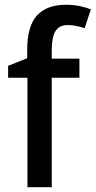

<svg xmlns="http://www.w3.org/2000/svg" viewBox="-20 -785 401 805"><path d="M313 -459H197V0H95V-459H14V-509L94 -541V-575Q94 -676 135.5 -720.5Q177 -765 256 -765Q288 -765 314 -759.5Q340 -754 361 -746L335 -667Q319 -672 301 -676Q283 -680 264 -680Q229 -680 213 -655Q197 -630 197 -575V-539H313Z"/></svg>

Font: Noto Sans Kannada SemiCondensed Medium
Style: Regular
Weight: 500
Width: 4
Designer: Jelle Bosma - Monotype Design Team
Foundry: Monotype Imaging Inc.
Version: Version 2.005; ttfautohint (v1.8.4.7-5d5b)